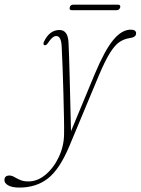

<svg xmlns="http://www.w3.org/2000/svg" viewBox="-140 -578 620 845"><path d="M277 -252Q321 -357 358.5 -402.2Q396 -447.5 435.5 -447.5Q459 -447.5 459 -431Q459 -413.5 429 -410Q406 -406.5 386 -393.2Q366 -380 344.5 -346Q323 -312 295.5 -247L165 65.5Q122.5 167 71 207.2Q19.5 247.5 -54.5 247.5Q-86.5 247.5 -103.5 238Q-120.5 228.5 -120.5 215Q-120.5 194.5 -98.5 194.5Q-88 194.5 -77 201Q-66 207.5 -51.2 214Q-36.5 220.5 -15 220.5Q25.5 220.5 61.2 190.2Q97 160 119.2 112.2Q141.5 64.5 142 12Q142.5 -15.5 141.5 -64.2Q140.5 -113 139 -170.2Q137.5 -227.5 135.5 -281.2Q133.5 -335 131.5 -372Q129.5 -419.5 108 -419.5Q91 -419.5 72 -390Q63.5 -377 56 -379Q48 -382 53.5 -394.5Q78 -446 121.5 -446Q159 -446 161.5 -391Q163 -368.5 164.2 -324.2Q165.5 -280 167 -224Q168.5 -168 169.8 -109.5Q171 -51 172.5 -0.5ZM167 -545.5Q169.5 -557.5 183.5 -557.5H378Q392 -557.5 389 -545.5Q385.5 -533 372 -533H177.5Q163.5 -533 167 -545.5Z"/></svg>

Font: Fraunces 72pt Soft Thin
Style: Italic
Weight: 100
Italic angle: -16°
Version: Version 1.000;[0bf87f6ff]